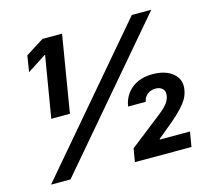

<svg xmlns="http://www.w3.org/2000/svg" viewBox="-104 -852 1076 977"><g transform="rotate(-15 434.0 -364.0)"><path d="M301.3 -727.5 234.4 -323.2H136.2L189.9 -645H186.5L88.4 -581.5L102.1 -666.5L198.2 -727.5ZM48.3 0 668.9 -727.5H771.5L150.9 0ZM490.2 0 502 -69.8 668.9 -200.2Q689.5 -216.3 702.9 -229.7Q716.3 -243.2 723.9 -256.1Q731.4 -269 733.9 -283.2Q737.8 -308.6 724.4 -321.5Q710.9 -334.5 687.5 -334.5Q663.1 -334.5 645 -320.3Q627 -306.2 623 -282.2H529.8Q539.6 -340.8 582.5 -375Q625.5 -409.2 691.9 -409.2Q760.7 -409.2 799.6 -376Q838.4 -342.8 828.6 -289.1Q826.2 -273.9 819.6 -258.1Q813 -242.2 797.9 -222.7Q782.7 -203.1 756.1 -177.7Q729.5 -152.3 687 -118.2L643.1 -82L642.1 -78.1H801.3L788.1 0Z"/></g></svg>

Font: Inter 18pt
Style: Bold Italic
Weight: 700
Italic angle: -9.3988°
Designer: Rasmus Andersson
Foundry: rsms
Version: Version 4.001;git-66647c0bb